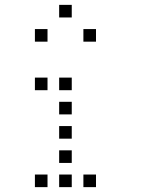

<svg xmlns="http://www.w3.org/2000/svg" viewBox="-20 -796 640 792"><path d="M225 -776Q224 -776 224 -776Q224 -776 224 -775V-725Q224 -724 224 -724Q224 -724 225 -724H275Q276 -724 276 -724Q276 -724 276 -725V-775Q276 -776 276 -776Q276 -776 275 -776ZM125 -676Q124 -676 124 -676Q124 -676 124 -675V-625Q124 -624 124 -624Q124 -624 125 -624H175Q176 -624 176 -624Q176 -624 176 -625V-675Q176 -676 176 -676Q176 -676 175 -676ZM325 -676Q324 -676 324 -676Q324 -676 324 -675V-625Q324 -624 324 -624Q324 -624 325 -624H375Q376 -624 376 -624Q376 -624 376 -625V-675Q376 -676 376 -676Q376 -676 375 -676ZM125 -476Q124 -476 124 -476Q124 -476 124 -475V-425Q124 -424 124 -424Q124 -424 125 -424H175Q176 -424 176 -424Q176 -424 176 -425V-475Q176 -476 176 -476Q176 -476 175 -476ZM225 -476Q224 -476 224 -476Q224 -476 224 -475V-425Q224 -424 224 -424Q224 -424 225 -424H275Q276 -424 276 -424Q276 -424 276 -425V-475Q276 -476 276 -476Q276 -476 275 -476ZM225 -376Q224 -376 224 -376Q224 -376 224 -375V-325Q224 -324 224 -324Q224 -324 225 -324H275Q276 -324 276 -324Q276 -324 276 -325V-375Q276 -376 276 -376Q276 -376 275 -376ZM225 -276Q224 -276 224 -276Q224 -276 224 -275V-225Q224 -224 224 -224Q224 -224 225 -224H275Q276 -224 276 -224Q276 -224 276 -225V-275Q276 -276 276 -276Q276 -276 275 -276ZM225 -176Q224 -176 224 -176Q224 -176 224 -175V-125Q224 -124 224 -124Q224 -124 225 -124H275Q276 -124 276 -124Q276 -124 276 -125V-175Q276 -176 276 -176Q276 -176 275 -176ZM125 -76Q124 -76 124 -76Q124 -76 124 -75V-25Q124 -24 124 -24Q124 -24 125 -24H175Q176 -24 176 -24Q176 -24 176 -25V-75Q176 -76 176 -76Q176 -76 175 -76ZM225 -76Q224 -76 224 -76Q224 -76 224 -75V-25Q224 -24 224 -24Q224 -24 225 -24H275Q276 -24 276 -24Q276 -24 276 -25V-75Q276 -76 276 -76Q276 -76 275 -76ZM325 -76Q324 -76 324 -76Q324 -76 324 -75V-25Q324 -24 324 -24Q324 -24 325 -24H375Q376 -24 376 -24Q376 -24 376 -25V-75Q376 -76 376 -76Q376 -76 375 -76Z"/></svg>

Font: Doto
Style: Regular
Weight: 400
Monospace: yes
Version: Version 1.000